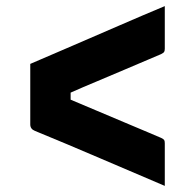

<svg xmlns="http://www.w3.org/2000/svg" viewBox="-20 -614 640 628"><path d="M79 -405Q144 -433 218.5 -465Q293 -497 370 -530.5Q447 -564 519 -594V-455Q519 -448 517 -444.5Q515 -441 507 -437Q496 -432 463.5 -418.5Q431 -405 387 -386Q343 -367 296 -347.5Q249 -328 211 -311V-288Q251 -271 297.5 -251.5Q344 -232 387.5 -213.5Q431 -195 463.5 -181.5Q496 -168 507 -163Q515 -159 517 -156Q519 -153 519 -145V-6Q413 -51 307 -96.5Q201 -142 94 -186Q79 -192 79 -207Z"/></svg>

Font: Recursive Sn Lnr St XBd
Style: Regular
Weight: 800
Version: Version 1.079;hotconv 1.0.112;makeotfexe 2.5.65598; ttfautoh